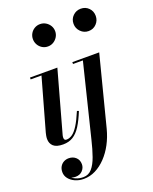

<svg xmlns="http://www.w3.org/2000/svg" viewBox="-182 -858 966 1216"><g transform="rotate(-20 301.0 -250.0)"><path d="M119 10Q74.5 10 54.2 -8.2Q34 -26.5 34 -57Q34 -68 36 -78.5Q38 -89 40 -97L138.5 -447.5H65.5V-460H250L135 -45.5Q134 -41.5 133.5 -37.2Q133 -33 133 -29Q133 -22 136.5 -16.8Q140 -11.5 149 -11.5Q169 -11.5 188.5 -25Q208 -38.5 228.5 -71Q249 -103.5 272.5 -159.5L284.5 -155.5Q261.5 -98.5 238.2 -62Q215 -25.5 186.5 -7.8Q158 10 119 10ZM240.5 -606Q219.5 -606 202.5 -616.5Q185.5 -627 175.8 -644.2Q166 -661.5 166 -681.5Q166 -702 175.8 -719Q185.5 -736 202.5 -746.2Q219.5 -756.5 240.5 -756.5Q261.5 -756.5 278.5 -746.2Q295.5 -736 305.8 -719Q316 -702 316 -681.5Q316 -661.5 305.8 -644.2Q295.5 -627 278.5 -616.5Q261.5 -606 240.5 -606ZM167.5 260Q135.5 260 109.5 248.2Q83.5 236.5 68.2 217Q53 197.5 53 173.5Q53 152 62.2 136.2Q71.5 120.5 86.8 112.2Q102 104 120.5 104Q149 104 168 121.5Q187 139 187 168Q187 191.5 169.8 210.5Q152.5 229.5 122 229.5Q95 229.5 74.5 213.5Q54 197.5 54 173.5H65.5Q65.5 193.5 79.5 210.5Q93.5 227.5 117 238Q140.5 248.5 168.5 248.5Q203.5 248.5 226.5 222Q249.5 195.5 266 149Q282.5 102.5 296.5 43.5L417.5 -447.5H351V-460H532L411 11.5Q397.5 63.5 373.5 108.8Q349.5 154 317 188Q284.5 222 246.8 241Q209 260 167.5 260ZM516 -609.5Q485 -609.5 463 -631.8Q441 -654 441 -685Q441 -717 463 -738.5Q485 -760 516 -760Q548 -760 569.2 -738.5Q590.5 -717 590.5 -685Q590.5 -654 569.2 -631.8Q548 -609.5 516 -609.5Z"/></g></svg>

Font: Bodoni Moda 18pt SemiBold
Style: Italic
Weight: 600
Italic angle: -13°
Designer: Owen Earl
Foundry: indestructible type
Version: Version 2.005